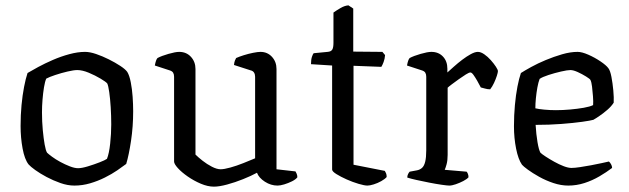

<svg xmlns="http://www.w3.org/2000/svg" viewBox="-20 -694 2352 718"><path d="M258 0Q233 0 206 -9.5Q179 -19 154.5 -32Q130 -45 112 -58Q94 -71 87 -79Q72 -98 64.5 -138.5Q57 -179 57 -223Q57 -264 60.5 -301Q64 -338 70 -369Q76 -400 83 -421Q98 -430 123 -443.5Q148 -457 178 -470Q208 -483 239.5 -491.5Q271 -500 298 -500Q316 -500 339.5 -492Q363 -484 387 -472Q411 -460 430 -447.5Q449 -435 456 -425Q464 -412 469 -386.5Q474 -361 476 -332Q478 -303 478 -278Q478 -221 470 -167.5Q462 -114 452 -81Q439 -71 418.5 -57Q398 -43 372 -30Q346 -17 317 -8.5Q288 0 258 0ZM272 -65Q286 -65 309 -72Q332 -79 352.5 -87Q373 -95 380 -100Q388 -120 392 -157Q396 -194 396 -229Q396 -261 394 -293Q392 -325 388.5 -349.5Q385 -374 381 -382Q376 -388 356 -400Q336 -412 312 -422Q288 -432 269 -432Q256 -432 232.5 -426.5Q209 -421 186.5 -413.5Q164 -406 153 -400Q148 -389 144.5 -367.5Q141 -346 139 -321.5Q137 -297 137 -274Q137 -239 140 -207.5Q143 -176 147 -153.5Q151 -131 156 -123Q161 -118 174.5 -108Q188 -98 205.5 -88.5Q223 -79 241 -72Q259 -65 272 -65Z M780 4Q757 4 731 -7Q705 -18 682 -34Q659 -50 645 -65.5Q631 -81 631 -90V-407Q631 -416 627.5 -422Q624 -428 614 -431L559 -449Q561 -460 563.5 -467Q566 -474 569 -477Q584 -485 610 -492.5Q636 -500 650 -500Q677 -500 694 -481.5Q711 -463 711 -436V-116Q721 -106 737.5 -93Q754 -80 772.5 -70.5Q791 -61 805 -61Q818 -61 841.5 -67.5Q865 -74 890 -84Q915 -94 934 -102V-407Q934 -416 930 -422.5Q926 -429 917 -431L855 -451Q856 -461 858.5 -467.5Q861 -474 863 -477Q874 -482 891.5 -487.5Q909 -493 926.5 -496.5Q944 -500 954 -500Q980 -500 997 -481.5Q1014 -463 1014 -436V-61L1085 -53Q1087 -50 1089.5 -44Q1092 -38 1092 -31Q1086 -23 1072 -16Q1058 -9 1043 -4.5Q1028 0 1018 0Q993 0 970.5 -14.5Q948 -29 941 -48Q919 -36 889 -24Q859 -12 829.5 -4Q800 4 780 4Z M1354 0Q1343 0 1321 -6.5Q1299 -13 1276.5 -23Q1254 -33 1238 -43Q1222 -53 1222 -60V-449L1143 -454Q1143 -471 1146.5 -481.5Q1150 -492 1153 -495L1205 -500Q1218 -501 1222.5 -508.5Q1227 -516 1227 -534V-647Q1238 -655 1253.5 -664Q1269 -673 1283 -674L1301 -662V-501L1410 -500L1420 -488Q1419 -474 1414.5 -462Q1410 -450 1406 -444L1302 -448V-78L1419 -55Q1421 -52 1423.5 -46.5Q1426 -41 1426 -32Q1419 -24 1405.5 -16.5Q1392 -9 1377.5 -4.5Q1363 0 1354 0Z M1660 0Q1653 0 1632 -3Q1611 -6 1585.5 -11Q1560 -16 1537.5 -21Q1515 -26 1503 -30Q1503 -37 1506 -43Q1509 -49 1512 -52L1539 -57Q1550 -59 1558 -66Q1566 -73 1570 -89Q1574 -105 1574 -132V-407Q1574 -416 1570.5 -422Q1567 -428 1557 -431L1502 -449Q1504 -460 1506.5 -467Q1509 -474 1512 -477Q1527 -485 1553 -492.5Q1579 -500 1593 -500Q1620 -500 1636.5 -482.5Q1653 -465 1653 -437V-423Q1662 -431 1677 -444.5Q1692 -458 1708.5 -470.5Q1725 -483 1740.5 -491.5Q1756 -500 1767 -500Q1778 -500 1791 -491Q1804 -482 1815.5 -469Q1827 -456 1834.5 -444.5Q1842 -433 1842 -428Q1842 -423 1838 -410.5Q1834 -398 1827.5 -384Q1821 -370 1813 -360Q1803 -360 1793 -363Q1783 -366 1778 -367Q1772 -379 1764.5 -392Q1757 -405 1750.5 -414Q1744 -423 1739 -423Q1734 -423 1722 -415.5Q1710 -408 1696 -398Q1682 -388 1670 -379Q1658 -370 1654 -366V-115Q1654 -94 1650 -79.5Q1646 -65 1643 -59L1725 -52Q1727 -50 1729.5 -44.5Q1732 -39 1732 -31Q1726 -24 1712.5 -17Q1699 -10 1684.5 -5Q1670 0 1660 0Z M2105 0Q2078 0 2049.5 -9.5Q2021 -19 1996 -33Q1971 -47 1954 -59.5Q1937 -72 1932 -78Q1918 -98 1910 -138Q1902 -178 1902 -222Q1902 -263 1905.5 -301Q1909 -339 1915 -370Q1921 -401 1928 -421Q1942 -430 1966.5 -443.5Q1991 -457 2021 -469.5Q2051 -482 2082 -491Q2113 -500 2140 -500Q2156 -500 2180 -489.5Q2204 -479 2225.5 -464.5Q2247 -450 2255 -439Q2262 -430 2266.5 -406.5Q2271 -383 2273.5 -356Q2276 -329 2275 -310Q2266 -296 2251.5 -283.5Q2237 -271 2222.5 -261Q2208 -251 2199 -246Q2189 -243 2157 -238.5Q2125 -234 2079.5 -230.5Q2034 -227 1983 -227Q1985 -192 1990 -162.5Q1995 -133 2001 -123Q2006 -118 2020.5 -108.5Q2035 -99 2053 -89Q2071 -79 2088 -72.5Q2105 -66 2117 -66Q2129 -66 2149 -69Q2169 -72 2190.5 -76Q2212 -80 2230 -84Q2248 -88 2257 -90Q2261 -87 2265 -80Q2269 -73 2269 -66Q2248 -50 2221.5 -34.5Q2195 -19 2165.5 -9.5Q2136 0 2105 0ZM2059 -282Q2085 -282 2112.5 -284.5Q2140 -287 2163 -291Q2186 -295 2198 -301Q2199 -314 2197.5 -333.5Q2196 -353 2194 -370Q2192 -387 2188 -395Q2186 -399 2171.5 -408Q2157 -417 2140.5 -424.5Q2124 -432 2113 -432Q2102 -432 2078 -426.5Q2054 -421 2031 -413.5Q2008 -406 1998 -399Q1993 -386 1989.5 -366.5Q1986 -347 1984 -326.5Q1982 -306 1982 -289Q1994 -286 2015.5 -284Q2037 -282 2059 -282Z"/></svg>

Font: Texturina Medium 12pt Light
Style: Regular
Weight: 300
Version: Version 1.002